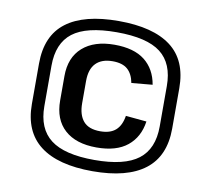

<svg xmlns="http://www.w3.org/2000/svg" viewBox="-72 -928 876 795"><g transform="rotate(10 365.5 -530.5)"><path d="M364.8 -314Q278 -314 230.6 -357Q183.1 -400.1 183.1 -479.6V-582.3Q183.1 -660.4 231.5 -703.2Q280 -746 365.2 -746Q447.1 -746 492.6 -710.4Q538 -674.7 549 -610.1L460.9 -602Q453.9 -639.4 432.3 -658.4Q410.6 -677.3 369.3 -677.3Q323.6 -677.3 299.2 -652.4Q274.8 -627.5 274.8 -577.7V-484.2Q274.8 -435.4 297.3 -409Q319.7 -382.7 368.3 -382.7Q410.1 -382.7 433 -402.8Q455.9 -423 462.3 -464L550 -455.8Q540.5 -389.2 494.3 -351.6Q448.1 -314 364.8 -314ZM365.3 -214.3Q219.9 -214.3 145.2 -271.7Q70.4 -329.2 70.4 -445.1V-614.9Q70.4 -732.3 145.2 -789Q219.9 -845.7 365.3 -845.7Q510.7 -845.7 585.4 -789Q660.2 -732.3 660.2 -614.9V-445.1Q660.2 -329.2 585.4 -271.7Q510.7 -214.3 365.3 -214.3ZM365.3 -261.5Q491.6 -261.5 549.7 -306.2Q607.8 -350.8 607.8 -445.1V-614.9Q607.8 -709.7 550.4 -754.1Q493.1 -798.5 365.3 -798.5Q238 -798.5 180.4 -754.1Q122.8 -709.7 122.8 -614.9V-445.1Q122.8 -350.8 180.9 -306.2Q239 -261.5 365.3 -261.5Z"/></g></svg>

Font: Pathway Extreme 8pt Thin
Style: Regular
Weight: 100
Version: Version 1.001;gftools[0.9.26]